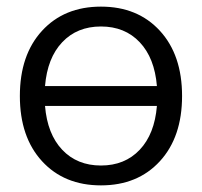

<svg xmlns="http://www.w3.org/2000/svg" viewBox="-20 -550 610 580"><path d="M107 -63Q40 -136 40 -260Q40 -384 107 -457Q174 -530 285 -530Q396 -530 463 -457Q530 -384 530 -260Q530 -136 463 -63Q396 10 285 10Q174 10 107 -63ZM116 -230Q123 -145 168 -97.5Q213 -50 285 -50Q357 -50 402 -97.5Q447 -145 454 -230ZM116 -290H454Q447 -375 402 -422.5Q357 -470 285 -470Q213 -470 168 -422.5Q123 -375 116 -290Z"/></svg>

Font: Mplus 1p
Style: Regular
Weight: 400
Version: Version 1.061